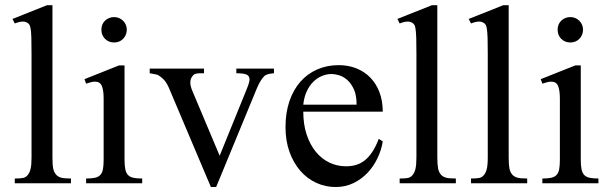

<svg xmlns="http://www.w3.org/2000/svg" viewBox="-20 -715 2376 749"><path d="M37.6 0V-18.6Q60.1 -18.6 70.8 -21Q81.5 -23.4 89.4 -33.7Q92.3 -37.6 94.7 -42.7Q97.2 -47.9 99.1 -55.7Q101.1 -63.5 102.1 -74.5Q103 -85.4 103 -101.1V-506.8Q103 -544.9 102.3 -566.9Q101.6 -588.9 99.9 -600.6Q98.1 -612.3 95.7 -616.7Q93.3 -621.1 89.4 -624.5Q85 -627.4 80.1 -629.2Q75.2 -630.9 69.3 -630.9Q63.5 -630.9 55.7 -629.2Q47.9 -627.4 37.6 -623.5L28.8 -641.1L163.6 -694.8H184.6V-101.1Q184.6 -86.4 185.3 -75.9Q186 -65.4 187.5 -57.9Q189 -50.3 191.4 -45.2Q193.8 -40 197.3 -35.6Q200.7 -31.2 205.1 -28.1Q209.5 -24.9 216.1 -22.7Q222.7 -20.5 232.7 -19.5Q242.7 -18.6 256.8 -18.6V0Z M474.6 -599.6Q474.6 -578.6 460.7 -564Q446.8 -549.3 425.3 -549.3Q403.8 -549.3 389.6 -563.5Q375.5 -577.6 375.5 -599.6Q375.5 -610.4 379.4 -619.4Q383.3 -628.4 390.1 -634.8Q397 -641.1 406 -644.8Q415 -648.4 425.3 -648.4Q435.5 -648.4 444.6 -644.5Q453.6 -640.6 460.2 -634Q466.8 -627.4 470.7 -618.7Q474.6 -609.9 474.6 -599.6ZM315.9 0V-18.6Q336.9 -18.6 350.3 -21.5Q363.8 -24.4 371.3 -32.5Q378.9 -40.5 381.6 -54.9Q384.3 -69.3 384.3 -91.8V-331.1Q384.3 -363.3 377.2 -379.9Q370.1 -396.5 350.6 -396.5Q343.8 -396.5 335.4 -394.5Q327.1 -392.6 315.9 -388.7L309.6 -406.2L444.8 -460H465.8V-91.8Q465.8 -69.3 468.8 -54.9Q471.7 -40.5 479.2 -32.5Q486.8 -24.4 500.2 -21.5Q513.7 -18.6 534.7 -18.6V0Z M1048.8 -429.2Q1035.6 -428.2 1027.1 -426Q1018.6 -423.8 1012.2 -419.4Q1003.9 -411.1 996.6 -399.4Q989.3 -387.7 981.9 -370.1L823.2 14.6H802.7L642.1 -364.7Q637.2 -377 632.3 -385.7Q627.4 -394.5 622.1 -400.9Q616.7 -407.2 610.8 -412.1Q605 -417 598.1 -421.4Q593.8 -423.8 585.4 -425.3Q577.1 -426.8 564 -429.2V-447.3H775.9V-429.2H761.7Q752.4 -429.2 744.6 -427.5Q736.8 -425.8 732.9 -420.4Q723.1 -410.2 722.4 -394.5Q721.7 -378.9 732.9 -354.5L836.9 -107.4L941.4 -364.7Q950.2 -385.3 952.6 -397.5Q955.1 -409.7 949.7 -418Q948.2 -419.9 945.6 -421.9Q942.9 -423.8 937.7 -425.5Q932.6 -427.2 924.1 -428.2Q915.5 -429.2 901.9 -429.2V-447.3H1048.8Z M1473.1 -163.6Q1468.3 -130.9 1453.1 -98.9Q1438 -66.9 1414.6 -41.7Q1391.1 -16.6 1359.4 -1Q1327.6 14.6 1289.1 14.6Q1249.5 14.6 1213.9 -1.7Q1178.2 -18.1 1151.6 -48.6Q1125 -79.1 1109.4 -122.3Q1093.8 -165.5 1093.8 -218.8Q1093.8 -275.4 1109.1 -320.3Q1124.5 -365.2 1152.1 -396.5Q1179.7 -427.7 1217.8 -444.3Q1255.9 -460.9 1301.3 -460.9Q1338.4 -460.9 1369.9 -448.5Q1401.4 -436 1424.3 -412.6Q1447.3 -389.2 1460.2 -355.5Q1473.1 -321.8 1473.1 -279.3H1163.1Q1163.1 -229.5 1176.3 -189.9Q1189.5 -150.4 1211.9 -123Q1234.4 -95.7 1263.9 -81.3Q1293.5 -66.9 1326.2 -66.4Q1348.1 -65.9 1366.9 -71Q1385.7 -76.2 1401.9 -88.6Q1418 -101.1 1431.9 -121.8Q1445.8 -142.6 1457.5 -173.3ZM1371.1 -306.6Q1371.1 -343.8 1360.4 -366.9Q1349.6 -390.1 1334.5 -403.3Q1319.3 -416.5 1302.7 -421.4Q1286.1 -426.3 1273.9 -426.3Q1254.4 -426.3 1235.6 -418.5Q1216.8 -410.6 1201.7 -395.5Q1186.5 -380.4 1176.3 -357.9Q1166 -335.4 1163.1 -306.6Z M1539.1 0V-18.6Q1561.5 -18.6 1572.3 -21Q1583 -23.4 1590.8 -33.7Q1593.8 -37.6 1596.2 -42.7Q1598.6 -47.9 1600.6 -55.7Q1602.5 -63.5 1603.5 -74.5Q1604.5 -85.4 1604.5 -101.1V-506.8Q1604.5 -544.9 1603.8 -566.9Q1603 -588.9 1601.3 -600.6Q1599.6 -612.3 1597.2 -616.7Q1594.7 -621.1 1590.8 -624.5Q1586.4 -627.4 1581.5 -629.2Q1576.7 -630.9 1570.8 -630.9Q1564.9 -630.9 1557.1 -629.2Q1549.3 -627.4 1539.1 -623.5L1530.3 -641.1L1665 -694.8H1686V-101.1Q1686 -86.4 1686.8 -75.9Q1687.5 -65.4 1689 -57.9Q1690.4 -50.3 1692.9 -45.2Q1695.3 -40 1698.7 -35.6Q1702.1 -31.2 1706.5 -28.1Q1710.9 -24.9 1717.5 -22.7Q1724.1 -20.5 1734.1 -19.5Q1744.1 -18.6 1758.3 -18.6V0Z M1817.4 0V-18.6Q1839.8 -18.6 1850.6 -21Q1861.3 -23.4 1869.1 -33.7Q1872.1 -37.6 1874.5 -42.7Q1877 -47.9 1878.9 -55.7Q1880.9 -63.5 1881.8 -74.5Q1882.8 -85.4 1882.8 -101.1V-506.8Q1882.8 -544.9 1882.1 -566.9Q1881.3 -588.9 1879.6 -600.6Q1877.9 -612.3 1875.5 -616.7Q1873 -621.1 1869.1 -624.5Q1864.7 -627.4 1859.9 -629.2Q1855 -630.9 1849.1 -630.9Q1843.3 -630.9 1835.4 -629.2Q1827.6 -627.4 1817.4 -623.5L1808.6 -641.1L1943.4 -694.8H1964.4V-101.1Q1964.4 -86.4 1965.1 -75.9Q1965.8 -65.4 1967.3 -57.9Q1968.8 -50.3 1971.2 -45.2Q1973.6 -40 1977.1 -35.6Q1980.5 -31.2 1984.9 -28.1Q1989.3 -24.9 1995.8 -22.7Q2002.4 -20.5 2012.5 -19.5Q2022.5 -18.6 2036.6 -18.6V0Z M2254.4 -599.6Q2254.4 -578.6 2240.5 -564Q2226.6 -549.3 2205.1 -549.3Q2183.6 -549.3 2169.4 -563.5Q2155.3 -577.6 2155.3 -599.6Q2155.3 -610.4 2159.2 -619.4Q2163.1 -628.4 2169.9 -634.8Q2176.8 -641.1 2185.8 -644.8Q2194.8 -648.4 2205.1 -648.4Q2215.3 -648.4 2224.4 -644.5Q2233.4 -640.6 2240 -634Q2246.6 -627.4 2250.5 -618.7Q2254.4 -609.9 2254.4 -599.6ZM2095.7 0V-18.6Q2116.7 -18.6 2130.1 -21.5Q2143.6 -24.4 2151.1 -32.5Q2158.7 -40.5 2161.4 -54.9Q2164.1 -69.3 2164.1 -91.8V-331.1Q2164.1 -363.3 2157 -379.9Q2149.9 -396.5 2130.4 -396.5Q2123.5 -396.5 2115.2 -394.5Q2106.9 -392.6 2095.7 -388.7L2089.4 -406.2L2224.6 -460H2245.6V-91.8Q2245.6 -69.3 2248.5 -54.9Q2251.5 -40.5 2259 -32.5Q2266.6 -24.4 2280 -21.5Q2293.5 -18.6 2314.5 -18.6V0Z"/></svg>

Font: Doulos SIL Viet
Style: Regular
Weight: 400
Designer: Walt Agee, Victor Gaultney, Peter Martin, Debbi Hosken, Becca Hirsbrunner
Foundry: SIL International
Version: Version 5.000